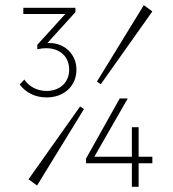

<svg xmlns="http://www.w3.org/2000/svg" viewBox="-20 -706 667 741"><path d="M289 -295 90 -14 123 10 304 -285ZM56 -380C79 -349 115 -330 160 -330C227 -330 275 -374 275 -437C275 -497 229 -540 171 -540H163L271 -659V-676H70V-652H232L124 -533V-516C138 -519 149 -520 158 -520C212 -520 247 -487 247 -437C247 -388 211 -355 160 -355C122 -355 91 -373 74 -399ZM312 -76H489V15H515V-76H568V-101H515V-215H489V-101H344L473 -326H442L312 -94ZM354 -391 369 -381 568 -662 535 -686Z"/></svg>

Font: MV Cash Thin
Style: Regular
Weight: 100
Designer: Rodrigo Fuenzalida
Foundry: fragTYPE
Version: Version 1.100;Glyphs 3.1.2 (3151)